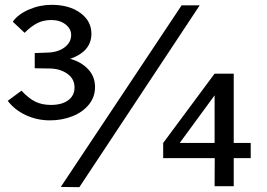

<svg xmlns="http://www.w3.org/2000/svg" viewBox="-20 -772 1107 796"><path d="M100 -732.5C70 -719.5 47.7 -702.7 33 -682L82 -636C100 -654 117.5 -667.3 134.5 -676C151.5 -684.7 171 -689 193 -689C216.3 -689 235.8 -683 251.5 -671C267.2 -659 275 -644.3 275 -627C275 -606.3 265.8 -589.2 247.5 -575.5C229.2 -561.8 205.7 -554.7 177 -554L124 -552V-489L188 -488C216 -487.3 239.8 -480 259.5 -466C279.2 -452 289 -433 289 -409C289 -387 280.3 -369.5 263 -356.5C245.7 -343.5 221.7 -337 191 -337C166.3 -337 144.8 -341.5 126.5 -350.5C108.2 -359.5 89 -374.7 69 -396L12 -354C31.3 -328.7 56.5 -308.8 87.5 -294.5C118.5 -280.2 151.7 -273 187 -273C220.3 -273 251.3 -278.7 280 -290C308.7 -301.3 331.5 -317.5 348.5 -338.5C365.5 -359.5 374 -383.7 374 -411C374 -440.3 364.3 -465.2 345 -485.5C325.7 -505.8 301 -520 271 -528C329.7 -548.7 359 -583.3 359 -632C359 -667.3 343.7 -696.2 313 -718.5C282.3 -740.8 242.7 -752 194 -752C161.3 -752 130 -745.5 100 -732.5ZM309 4 808 -750H733L232 3ZM949 -466.7H869.7L656.5 -179.3V-116.4H870.3L869.7 0H949V-116.4H1019.4V-179.3H949ZM869.7 -179.3H725.1L869.7 -376.8Z"/></svg>

Font: Morrison SemiBold
Style: Regular
Weight: 600
Designer: Pablo Impallari, Rodrigo Fuenzalida (Modified by Dan O. Williams)
Version: Version 0.030; ttfautohint (v1.8.1)